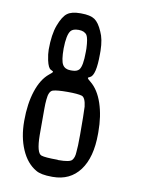

<svg xmlns="http://www.w3.org/2000/svg" viewBox="-85 -823 654 878"><g transform="rotate(10 241.5 -384.5)"><path d="M217.8 -4.9Q166 -4.9 142.6 -19.5Q98.6 -44.9 73.7 -102.1Q48.8 -159.2 48.8 -234.4V-235.4Q48.8 -314.5 68.4 -374Q87.9 -433.6 124 -462.9Q138.7 -474.6 139.6 -477.5Q140.6 -480.5 128.4 -485.8Q116.2 -491.2 108.4 -526.4Q102.5 -554.7 102.5 -575.2Q102.5 -645.5 119.1 -689.5Q135.7 -733.4 155.8 -748.5Q175.8 -763.7 215.8 -763.7Q218.8 -763.7 220.7 -763.7Q262.7 -763.7 283.2 -750Q303.7 -736.3 320.3 -697.3Q335.9 -665 336.9 -611.3Q336.9 -602.5 336.9 -594.7Q336.9 -496.1 310.5 -484.4Q299.8 -480.5 301.8 -477.5Q302.7 -473.6 316.4 -462.9Q352.5 -433.6 372.1 -375.5Q391.6 -317.4 391.6 -243.2Q391.6 -239.3 391.6 -235.4V-234.4Q391.6 -125 346.7 -64.9Q301.8 -4.9 221.7 -4.9Q220.7 -4.9 218.8 -4.9ZM129.9 -182.6Q130.9 -99.6 154.3 -91.8Q171.9 -85.9 228.5 -85.9Q230.5 -85.9 233.4 -85Q287.1 -85 296.9 -97.7Q307.6 -110.4 308.6 -134.8Q311.5 -158.2 311.5 -217.8Q311.5 -311.5 309.6 -346.7Q304.7 -387.7 288.1 -393.6Q269.5 -399.4 221.2 -399.4Q172.9 -399.4 153.8 -393.6Q134.8 -387.7 131.8 -347.7Q129.9 -330.1 129.9 -304.7ZM223.6 -499Q247.1 -499 256.8 -510.7Q271.5 -528.3 271.5 -593.8V-610.4Q269.5 -656.2 260.7 -670.9Q249 -687.5 222.7 -687.5H221.7Q195.3 -687.5 185.5 -674.8Q169.9 -655.3 168.9 -591.8Q168.9 -535.2 180.2 -517.1Q191.4 -499 216.8 -499Q218.8 -499 219.7 -499H220.7Q221.7 -499 223.6 -499Z"/></g></svg>

Font: Semi-Sweet
Style: Book
Weight: 400
Designer: Walter E Stewart
Version: 0.5